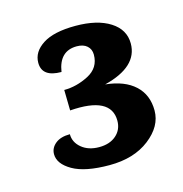

<svg xmlns="http://www.w3.org/2000/svg" viewBox="-65 -691 455 478"><g transform="rotate(-15 162.5 -452.5)"><path d="M195 -550Q195 -564 185.5 -572.5Q176 -581 159 -581Q114 -581 106 -529Q56 -529 56 -566Q56 -594 84.5 -612.5Q113 -631 169 -631Q225 -631 258 -610Q291 -589 291 -553Q291 -493 203 -471Q252 -466 278.5 -441.5Q305 -417 305 -376.5Q305 -336 265 -305Q225 -274 162 -274Q99 -274 67 -292.5Q35 -311 35 -336Q35 -352 48.5 -363Q62 -374 86 -374Q86 -353 103.5 -338.5Q121 -324 148.5 -324Q176 -324 192.5 -338.5Q209 -353 209 -376Q209 -439 102 -431L101 -484Q133 -484 164 -500Q195 -516 195 -550Z"/></g></svg>

Font: Karma
Style: Bold
Weight: 700
Designer: Joana Correia
Foundry: Indian Type Foundry
Version: Version 1.202;PS 1.0;hotconv 1.0.78;makeotf.lib2.5.61930; tt